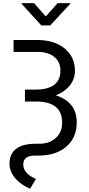

<svg xmlns="http://www.w3.org/2000/svg" viewBox="-20 -960 557 1196"><path d="M356.4 -520.5Q356.4 -574.2 318.1 -605.5Q279.8 -636.7 213.9 -636.7H64.5V-710.9H210.4Q318.8 -710.9 382.8 -658.2Q446.8 -605.5 446.8 -518.6Q446.8 -468.3 415.3 -428.2Q383.8 -388.2 327.6 -366.2Q391.1 -346.2 424.6 -304Q458 -261.7 458 -198.2Q458 -102.5 393.3 -46.6Q328.6 9.3 219.2 9.3H193.8Q125 10.7 125 64Q125 115.2 188.5 147.5L203.6 154.8L167.5 215.8Q107.9 189.9 73.5 148.9Q39.1 107.9 39.1 59.6Q39.1 0 79.3 -32Q119.6 -64 198.7 -64.5H224.1Q289.6 -64.9 328.4 -101.1Q367.2 -137.2 367.2 -196.3Q367.2 -325.2 210 -327.6H135.3V-401.9H200.7Q356.4 -401.9 356.4 -520.5ZM265.1 -857.4 338.9 -940.4H417V-935.5L293 -801.8H237.3L115.2 -935.5V-940.4H191.9Z"/></svg>

Font: Mardoto
Style: Regular
Weight: 400
Designer: Christian Robertson, Vahan Hovhannisyan
Foundry: Google
Version: Version 1.000